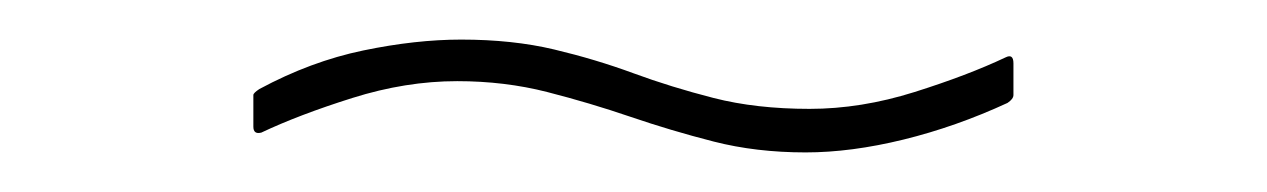

<svg xmlns="http://www.w3.org/2000/svg" viewBox="-20 -350 640 97"><path d="M387 -273Q362 -273 340.5 -278.5Q319 -284 298.5 -291Q278 -298 256.5 -303.5Q235 -309 211 -309Q185 -309 158 -300.5Q131 -292 112 -283Q108 -282 108 -286V-302Q108 -303 111 -305Q137 -319 163.5 -324.5Q190 -330 213 -330Q239 -330 260 -325Q281 -320 300 -313Q319 -306 340.5 -300.5Q362 -295 389 -295Q415 -295 442 -303.5Q469 -312 488 -321Q492 -323 492 -318V-302Q492 -300 489 -298Q463 -286 436.5 -279.5Q410 -273 387 -273Z"/></svg>

Font: Sofia Sans Thin
Style: Regular
Weight: 250
Designer: Botio Nikoltchev, Ani Petrova
Foundry: lettersoup
Version: Version 4.101